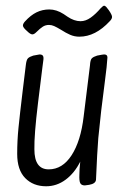

<svg xmlns="http://www.w3.org/2000/svg" viewBox="-20 -640 419 670"><path d="M141 10Q96 10 68 -18.5Q40 -47 40 -103Q40 -149 44.5 -194Q49 -239 59 -322L70 -412Q72 -431 77.5 -436.5Q83 -442 96 -446Q116 -450 118 -450Q127 -450 130 -445Q133 -440 131 -428L128 -405Q126 -390 112.5 -279.5Q99 -169 100 -119Q100 -49 150 -49Q198 -49 230 -98.5Q262 -148 272 -234L294 -412Q295 -431 300.5 -436.5Q306 -442 319 -446Q339 -450 343 -450Q351 -450 353.5 -445.5Q356 -441 354 -429Q354 -418 346 -356Q332 -252 323 -158Q319 -109 315 -13Q314 1 291 5Q279 7 276 7Q264 7 260 -1Q256 -9 257 -30Q257 -48 260 -76Q240 -36 209 -13Q178 10 141 10ZM107 -528Q99 -520 93 -520Q86 -520 75 -531Q68 -537 64 -542Q60 -547 60 -551Q60 -557 67 -565Q87 -587 107.5 -597Q128 -607 152 -607Q177 -607 202 -591Q205 -589 216 -581.5Q227 -574 238.5 -570Q250 -566 261 -566Q279 -566 296.5 -578.5Q314 -591 332 -612Q340 -620 343 -620Q347 -620 351 -615.5Q355 -611 360 -604Q371 -588 371 -581Q371 -574 363 -566Q313 -512 257 -512Q240 -512 225 -518.5Q210 -525 193 -536Q178 -545 169 -549Q160 -553 151 -553Q139 -553 129.5 -547Q120 -541 107 -528Z"/></svg>

Font: Farsan
Style: Regular
Weight: 400
Version: Version 1.001g;PS 1.001;hotconv 1.0.86;makeotf.lib2.5.63406 